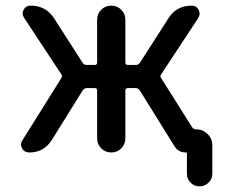

<svg xmlns="http://www.w3.org/2000/svg" viewBox="-20 -540 796 680"><path d="M84 0Q66 0 58 -15Q50 -30 60 -44L197 -263Q202 -270 197 -277L66 -476Q56 -490 63.5 -505Q71 -520 89 -520Q142 -520 171 -476L273 -317Q278 -310 286 -310H316Q324 -310 324 -319V-470Q324 -491 338.5 -505.5Q353 -520 374 -520Q395 -520 409.5 -505.5Q424 -491 424 -470V-319Q424 -310 433 -310H462Q469 -310 475 -317L577 -476Q605 -520 659 -520Q676 -520 683.5 -505Q691 -490 682 -476L551 -277Q545 -270 551 -263L660 -90Q666 -82 673 -82H675Q698 -82 715 -65.5Q732 -49 732 -26V75Q732 94 718.5 107Q705 120 686.5 120Q668 120 655 107Q642 94 642 75V4Q642 0 638 0Q612 0 598 -22L475 -220Q469 -228 462 -228H433Q424 -228 424 -219V-50Q424 -29 409.5 -14.5Q395 0 374 0Q353 0 338.5 -14.5Q324 -29 324 -50V-219Q324 -228 316 -228H286Q279 -228 273 -220L164 -45Q136 0 84 0Z"/></svg>

Font: Rounded Mplus 1c Medium
Style: Regular
Weight: 500
Version: Version 1.059.20150529